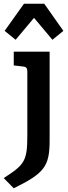

<svg xmlns="http://www.w3.org/2000/svg" viewBox="-49 -763 364 1033"><path d="M218 -485H25V-411L76 -405C94 -403 98 -395 98 -377V-34C98 102 84 123 -29 195L25 250C189 169 218 133 218 -7ZM80 -743 -24 -597 35 -549 134 -667 233 -549 292 -597 189 -743Z"/></svg>

Font: Enriqueta
Style: Bold
Weight: 700
Designer: Viviana Monsalve, Gustavo Ibarra
Foundry: Viviana Monsalve, Gustavo Ibarra
Version: Version 1.002